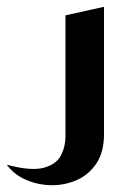

<svg xmlns="http://www.w3.org/2000/svg" viewBox="-105 -333 350 563"><path d="M-85 150Q-14 169 23 159Q60 149 73.5 123Q87 97 87 67V-288L200 -313V60Q200 113 177.5 146.5Q155 180 119 195.5Q83 211 43.5 210Q4 209 -30.5 193.5Q-65 178 -85 150Z"/></svg>

Font: Reem Kufi Medium
Style: Regular
Weight: 500
Designer: Khaled Hosny
Version: Version 1.001